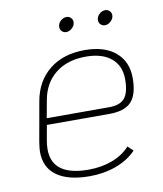

<svg xmlns="http://www.w3.org/2000/svg" viewBox="-74 -681 639 752"><g transform="rotate(-10 245.5 -305.0)"><path d="M81 -156Q78 -138 78 -122Q78 -16 223 -16Q274 -16 317 -32Q360 -48 388 -79L409 -59Q376 -25 327.5 -7.5Q279 10 223 10Q138 10 92.5 -22.5Q47 -55 47 -118Q47 -130 51 -156L79 -314Q93 -392 148 -436Q203 -480 288 -480Q367 -480 411 -442.5Q455 -405 455 -340Q455 -275 428.5 -246Q402 -217 341 -217H92ZM109 -314 96 -243H345Q388 -243 406.5 -265.5Q425 -288 425 -340Q425 -394 389 -424Q353 -454 288 -454Q215 -454 168 -417Q121 -380 109 -314ZM206 -586Q206 -599 216.5 -609.5Q227 -620 241 -620Q251 -620 258 -613Q265 -606 265 -596Q265 -583 254 -572.5Q243 -562 230 -562Q220 -562 213 -569Q206 -576 206 -586ZM360 -586Q360 -599 370.5 -609.5Q381 -620 395 -620Q405 -620 412 -613Q419 -606 419 -596Q419 -583 408 -572.5Q397 -562 384 -562Q374 -562 367 -569Q360 -576 360 -586Z"/></g></svg>

Font: KoHo ExtraLight
Style: Italic
Weight: 275
Italic angle: -10°
Version: Version 1.000; ttfautohint (v1.6)